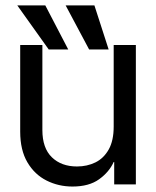

<svg xmlns="http://www.w3.org/2000/svg" viewBox="-20 -682 577 710"><path d="M400.4 -213.9V-515.6H482.4V0H402.3V-83H400.4Q383.8 -45.9 346.4 -19Q309.1 7.8 248 7.8Q196.3 7.8 152.1 -14.4Q107.9 -36.6 81.3 -81.8Q54.7 -127 54.7 -195.3V-515.6H136.7V-201.2Q136.7 -134.3 171.9 -100.3Q207 -66.4 264.6 -66.4Q302.2 -66.4 333 -81.5Q363.8 -96.7 382.1 -129.4Q400.4 -162.1 400.4 -213.9ZM160.2 -499 43.9 -662.1H147.5L232.4 -499ZM309.6 -499 222.7 -662.1H329.1L381.8 -499Z"/></svg>

Font: Inter Display V
Style: Regular
Weight: 400
Designer: Rasmus Andersson
Foundry: rsms
Version: Version 3.015;git-src